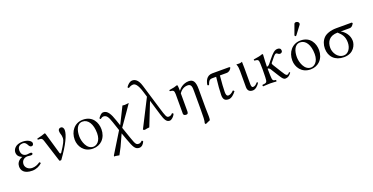

<svg xmlns="http://www.w3.org/2000/svg" viewBox="-28 -1577 5212 2684"><g transform="rotate(-20 2577.5 -235.5)"><path d="M111 -115C111 -168 149 -203 202 -203C211 -203 243 -198 251 -198C273 -198 280 -206 280 -217C280 -228 270 -234 252 -234C247 -234 204 -229 203 -229C162 -229 122 -253 122 -319C122 -382 170 -396 200 -396C237 -396 254 -367 264 -346C274 -330 283 -315 304 -315C316 -315 335 -322 335 -350C335 -384 279 -419 206 -419C93 -419 60 -350 60 -312C60 -266 85 -238 129 -220V-219C60 -195 42 -144 42 -108C42 -53 73 10 199 10C259 10 312 -18 343 -48C343 -58 336 -65 328 -68C291 -42 255 -27 210 -27C158 -27 111 -64 111 -115Z M494 -325 600 8C609 12 619 12 628 8C759 -172 817 -298 817 -369C817 -396 804 -422 775 -422C745 -422 736 -399 736 -383C736 -334 754 -336 754 -273C754 -241 732 -193 663 -90C657 -81 643 -76 638 -94L547 -409C544 -419 541 -422 535 -422C506 -410 472 -401 415 -388C413 -381 414 -379 417 -373C417 -372 418 -372 418 -371L453 -369C475 -368 485 -353 494 -325Z M901 -195C901 -98 966 10 1101 10C1162 10 1208 -12 1241 -44C1284 -86 1303 -146 1303 -204C1303 -303 1249 -419 1103 -419C1040 -419 989 -393 954 -352C919 -311 901 -255 901 -195ZM1089 -396C1171 -396 1227 -311 1227 -174C1227 -54 1160 -13 1115 -13C1016 -13 977 -144 977 -217C977 -300 1003 -396 1089 -396Z M1485 -243 1530 -109 1341 199 1338 214 1363 215 1414 224 1469 120 1548 -54 1585 49C1631 175 1651 221 1715 221C1730 221 1748 214 1763 200C1775 188 1785 172 1793 155C1791 147 1785 140 1775 139C1763 153 1745 165 1728 165C1690 165 1679 158 1641 47L1582 -124L1717 -317L1787 -419C1787 -419 1741 -413 1718 -413C1711 -413 1692 -416 1692 -416L1568 -167L1540 -249C1504 -356 1469 -419 1406 -419C1375 -419 1352 -390 1329 -359C1331 -347 1337 -344 1344 -342C1359 -357 1378 -363 1388 -363C1433 -363 1455 -333 1485 -243Z M2324 -62C2321 -71 2316 -75 2305 -77C2285 -52 2266 -48 2246 -48C2215 -48 2205 -78 2167 -204L2055 -575C2022 -688 1968 -698 1939 -698C1902 -698 1871 -668 1846 -632C1848 -620 1856 -618 1863 -616C1882 -630 1906 -640 1930 -640C1957 -640 1995 -620 2034 -488L2056 -415L1845 0L1869 11C1891 5 1914 2 1940 0L2077 -346L2145 -120C2172 -31 2194 10 2242 10C2270 10 2307 -25 2324 -62Z M2519 -336C2519 -336 2517 -336 2517 -336V-348C2517 -379 2514 -409 2512 -415C2511 -419 2508 -421 2500 -421C2473 -411 2448 -403 2382 -394C2380 -388 2380 -383 2384 -377C2435 -372 2444 -364 2446 -312V-69C2446 -63 2446 -57 2446 -50C2445 -37 2445 -23 2446 -16C2450 0 2458 10 2489 10C2519 10 2518 -21 2517 -52C2517 -58 2517 -63 2517 -69V-296C2546 -341 2590 -369 2643 -369C2701 -369 2701 -319 2701 -257V6C2701 115 2700 178 2688 210L2698 227L2770 195C2774 180 2775 160 2775 137C2775 100 2772 55 2772 6V-268C2772 -378 2743 -419 2678 -419C2590 -419 2535 -360 2519 -336Z M3026 -409C2937 -409 2912 -329 2905 -278C2909 -272 2917 -270 2927 -270C2949 -328 2960 -345 3007 -345H3060C3048 -242 3039 -133 3039 -81C3039 -11 3067 10 3119 10C3161 10 3200 -26 3232 -68C3229 -77 3222 -82 3214 -85C3175 -45 3147 -41 3131 -41C3111 -41 3100 -60 3100 -103C3100 -155 3106 -240 3116 -345H3213C3252 -345 3274 -366 3291 -398L3281 -409Z M3402 -307V-68C3402 -19 3426 10 3479 10C3520 10 3562 -32 3582 -67C3580 -76 3575 -75 3565 -77C3547 -54 3525 -35 3498 -35C3479 -35 3473 -56 3473 -85V-327C3473 -358 3471 -419 3471 -419C3457 -413 3444 -409 3426 -409C3415 -409 3393 -410 3387 -411L3385 -409C3401 -376 3402 -334 3402 -307Z M3777 -109C3776 -135 3775 -176 3775 -206C3797 -206 3808 -191 3819 -172L3889 -60C3922 -7 3939 10 3962 10C3998 10 4022 -5 4053 -45C4050 -53 4049 -53 4039 -56C4025 -39 4016 -32 4003 -32C3982 -32 3970 -57 3941 -102L3872 -213C3864 -224 3854 -243 3854 -249C3854 -254 3854 -258 3857 -262L3891 -303C3927 -349 3943 -365 3957 -365C3963 -365 3971 -363 3978 -356C3987 -348 3997 -342 4013 -342C4031 -342 4047 -358 4047 -374C4047 -407 4028 -419 3998 -419C3955 -419 3922 -389 3856 -307L3820 -262C3802 -240 3788 -234 3775 -234C3775 -260 3776 -286 3777 -311C3780 -361 3783 -415 3783 -415C3783 -419 3778 -422 3770 -422C3742 -411 3706 -402 3637 -393C3635 -387 3637 -381 3639 -375C3694 -370 3702 -365 3704 -307C3705 -277 3706 -251 3706 -221C3706 -191 3705 -139 3704 -109C3702 -26 3693 -23 3632 -18C3626 -12 3626 -1 3632 5C3674 4 3698 0 3741 0C3775 0 3805 4 3829 5C3835 -1 3835 -12 3829 -18C3788 -22 3779 -25 3777 -109Z M4138 -195C4138 -98 4203 10 4338 10C4399 10 4445 -12 4478 -44C4521 -86 4540 -146 4540 -204C4540 -303 4486 -419 4340 -419C4277 -419 4226 -393 4191 -352C4156 -311 4138 -255 4138 -195ZM4326 -396C4408 -396 4464 -311 4464 -174C4464 -54 4397 -13 4352 -13C4253 -13 4214 -144 4214 -217C4214 -300 4240 -396 4326 -396ZM4369 -682C4356 -682 4345 -676 4341 -665L4289 -522C4288 -519 4287 -515 4287 -512C4287 -505 4293 -499 4301 -499C4305 -499 4310 -503 4313 -507L4405 -629C4409 -634 4411 -642 4411 -647C4411 -667 4389 -682 4369 -682Z M5043 -345C5078 -345 5094 -366 5111 -398L5100 -409H4870C4784 -409 4716 -383 4682 -349C4642 -309 4623 -253 4623 -195C4623 -74 4704 9 4835 9C4987 9 5027 -110 5027 -164C5027 -249 4971 -315 4913 -345ZM4842 -15C4743 -15 4697 -115 4697 -179C4697 -270 4743 -345 4866 -345C4920 -297 4954 -254 4954 -167C4954 -77 4903 -15 4842 -15Z"/></g></svg>

Font: Libertinus Serif Display
Style: Regular
Weight: 400
Designer: Philipp H. Poll, Khaled Hosny
Foundry: Caleb Maclennan
Version: Version 7.050;RELEASE